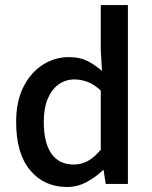

<svg xmlns="http://www.w3.org/2000/svg" viewBox="-20 -728 602 760"><path d="M245.6 12.2Q154.8 12.2 99.4 -54Q43.9 -120.1 43.9 -245.1Q43.9 -327.1 73 -384.5Q102.1 -441.9 149.7 -471.9Q197.3 -502 252.9 -502Q294.9 -502 324.5 -487.3Q354 -472.7 383.8 -447.3L378.9 -527.8V-708H486.3V0H398.4L390.1 -54.2H387.2Q359.4 -26.9 322.8 -7.3Q286.1 12.2 245.6 12.2ZM271.5 -76.7Q301.8 -76.7 327.6 -90.8Q353.5 -105 378.9 -135.3V-369.6Q352.5 -394 326.7 -403.8Q300.8 -413.6 274.4 -413.6Q240.2 -413.6 212.6 -394.3Q185.1 -375 169.2 -337.6Q153.3 -300.3 153.3 -246.6Q153.3 -162.6 183.6 -119.6Q213.9 -76.7 271.5 -76.7Z"/></svg>

Font: Varta Light
Style: Bold
Weight: 700
Version: Version 1.004